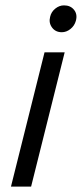

<svg xmlns="http://www.w3.org/2000/svg" viewBox="-20 -695 305 715"><path d="M20.8 0 145.8 -500H220.8L95.8 0ZM210 -575Q186.7 -575 173.8 -592.5Q160.8 -610 166.7 -632.5Q170.8 -650.8 185.8 -662.9Q200.8 -675 218.3 -675Q242.5 -675 255.8 -658.3Q269.2 -641.7 262.5 -617.5Q257.5 -599.2 242.5 -587.1Q227.5 -575 210 -575Z"/></svg>

Font: Funnel Sans Light
Style: Italic
Weight: 300
Italic angle: -14.036°
Designer: NORD ID, Kristian Moeller
Foundry: Dicotype
Version: Version 1.000